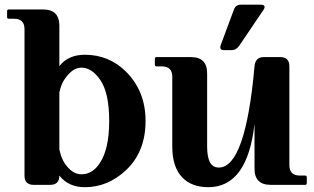

<svg xmlns="http://www.w3.org/2000/svg" viewBox="-20 -777 1319 807"><path d="M122.1 0Q83 0 83 -38.6V-654.3Q83 -698.2 39.1 -698.2H17.1Q9.8 -698.2 9.8 -705.6V-730Q9.8 -737.3 17.1 -737.3H161.1Q229.5 -737.3 229.5 -668.9V-499Q266.6 -546.9 336.4 -546.9Q437 -546.9 508.3 -477.1Q591.8 -394.5 591.8 -268.6Q591.8 -138.2 508.3 -60.5Q432.6 9.8 336.4 9.8Q267.6 9.8 229.5 -39.1Q229.5 0 190.4 0ZM321.8 -492.7Q283.7 -492.7 250 -441.9Q236.8 -422.4 229.5 -388.2V-148.9Q237.3 -112.3 251.5 -91.3Q282.7 -44.4 322.3 -44.4Q368.7 -44.4 399.4 -91.3Q439 -150.9 439 -268.6Q439 -386.7 400.9 -441.9Q365.7 -492.7 321.8 -492.7Z M1076.2 -757.3Q1092.3 -757.3 1092.3 -747.1Q1092.3 -742.7 1087.4 -735.4L986.3 -585.9Q973.1 -566.4 954.1 -566.4H920.4Q905.8 -566.4 905.8 -577.6Q905.8 -582.5 908.2 -588.9L963.4 -737.3Q970.7 -757.3 992.7 -757.3ZM1118.2 0Q1049.8 0 1049.8 -67.4V-256.8Q1020 9.8 855.5 9.8Q785.6 9.8 746.1 -31.2Q704.1 -74.7 704.1 -161.1V-454.1Q704.1 -498 660.2 -498H638.2Q630.9 -498 630.9 -505.4V-529.8Q630.9 -537.1 638.2 -537.1H782.2Q850.6 -537.1 850.6 -468.8V-161.1Q850.6 -118.7 861.8 -96.2Q873.5 -72.8 899.9 -72.8Q1011.7 -72.8 1049.8 -498.5Q1053.2 -537.1 1088.9 -537.1H1157.2Q1196.3 -537.1 1196.3 -498.5V-83Q1196.3 -39.1 1240.2 -39.1H1262.2Q1269.5 -39.1 1269.5 -31.7V-7.3Q1269.5 0 1262.2 0Z"/></svg>

Font: Simply Serif
Style: Bold
Weight: 700
Designer: Wojciech Kalinowski "wmk69" (wmk69@o2.pl)
Foundry: Wojciech Kalinowski "wmk69" (wmk69@o2.pl)
Version: Version 1.0.0; 2022-02-18